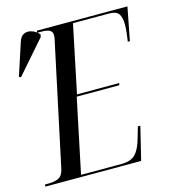

<svg xmlns="http://www.w3.org/2000/svg" viewBox="-133 -808 804 897"><g transform="rotate(-15 269.5 -360.0)"><path d="M-25 0 -23 -10H-5Q24 -10 43 -19.5Q62 -29 69 -60L194 -646Q198 -660 198 -673Q198 -691 184 -697.5Q170 -704 147 -704H124L126 -714H564L533 -554H523Q526 -572 528.5 -596Q531 -620 531 -635Q531 -668 519.5 -686Q508 -704 472 -704H298L230 -378H434L432 -368H226L151 -10H347Q393 -10 415 -33.5Q437 -57 451 -108L466 -160H478L439 0ZM-2 -523 -11 -527 40 -683Q48 -709 65.5 -716.5Q83 -724 103 -717Q123 -710 138 -693L136 -681Z"/></g></svg>

Font: Noto Serif Display Condensed
Style: Italic
Weight: 400
Width: 3
Italic angle: -12°
Designer: Monotype Design Team
Foundry: Monotype Imaging Inc.
Version: Version 2.009